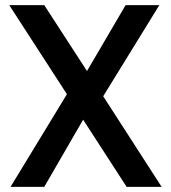

<svg xmlns="http://www.w3.org/2000/svg" viewBox="-20 -726 664 746"><path d="M608 0H472L303 -261L152 0H21L240 -360L16 -706H152L318 -450L468 -706H599L381 -352Z"/></svg>

Font: Ulagadi Sans Medium
Style: Regular
Weight: 500
Designer: Ninad Kale (Devanagari), Jonny Pinhorn (Latin)
Foundry: Indian Type Foundry
Version: Version 3.01;March 29, 2020;FontCreator 12.0.0.2522 64-bit; 